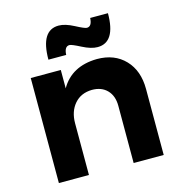

<svg xmlns="http://www.w3.org/2000/svg" viewBox="-111 -851 891 950"><g transform="rotate(-15 335.0 -376.5)"><path d="M301 -646Q275 -646 273 -603H182Q182 -753 274 -753Q307 -753 351.5 -729.5Q396 -706 407 -706Q433 -706 435 -749H526Q526 -600 434 -600Q401 -600 356.5 -623Q312 -646 301 -646ZM414 -544Q504 -544 557.5 -488Q611 -432 611 -338V0H457V-293Q457 -344 428.5 -373.5Q400 -403 351 -403Q294 -402 261 -363.5Q228 -325 228 -265V0H74V-538H228V-444Q284 -542 414 -544Z"/></g></svg>

Font: Montserrat-Arabic SemiBold
Style: Regular
Weight: 600
Designer: Mohamed Gaber
Foundry: Kief Type Foundry
Version: Version 5.008;PS 005.008;hotconv 1.0.88;makeotf.lib2.5.64775